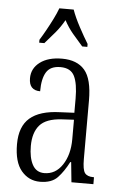

<svg xmlns="http://www.w3.org/2000/svg" viewBox="-55 -805 538 854"><g transform="rotate(5 214.5 -378.0)"><path d="M156 10Q106 10 73 -29Q40 -68 40 -148Q40 -227 84 -265Q128 -303 218 -306L282 -309V-372Q282 -439 265.5 -472.5Q249 -506 203 -506Q158 -506 140 -476.5Q122 -447 122 -391Q72 -391 72 -445Q72 -489 108.5 -516.5Q145 -544 207 -544Q274 -544 308 -504.5Q342 -465 342 -369V-108Q342 -60 353 -45.5Q364 -31 391 -31H394V0H296L287 -89H283Q261 -46 234.5 -18Q208 10 156 10ZM172 -30Q222 -30 252.5 -76Q283 -122 283 -191V-278L229 -275Q159 -271 130.5 -238Q102 -205 102 -145Q102 -93 119 -61.5Q136 -30 172 -30ZM99 -619Q111 -638 125.5 -664Q140 -690 153.5 -717Q167 -744 175 -766H239Q251 -732 273.5 -690Q296 -648 314 -619V-606H291Q267 -633 245.5 -658.5Q224 -684 207 -716Q189 -684 167.5 -658.5Q146 -633 122 -606H99Z"/></g></svg>

Font: Noto Serif Ethiopic ExtraCondensed Light
Style: Regular
Weight: 300
Width: 2
Designer: Monotype Design Team
Foundry: Monotype Imaging Inc.
Version: Version 2.102; ttfautohint (v1.8.4.7-5d5b)